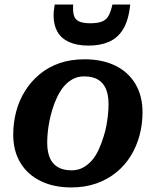

<svg xmlns="http://www.w3.org/2000/svg" viewBox="-20 -809 686 842"><path d="M434 -209Q442 -233 446.5 -257.5Q451 -282 453.5 -306Q456 -330 456 -353Q456 -391 445 -418Q434 -445 410.5 -459.5Q387 -474 349 -474Q321 -474 299 -462Q277 -450 260.5 -430.5Q244 -411 231 -384Q218 -357 209 -327Q202 -304 197 -279Q192 -254 189.5 -230Q187 -206 187 -183Q187 -145 198 -118Q209 -91 233 -76.5Q257 -62 294 -62Q322 -62 344 -74Q366 -86 383 -105.5Q400 -125 412.5 -152Q425 -179 434 -209ZM38 -219Q38 -271 51 -320Q64 -369 90 -410.5Q116 -452 154 -483.5Q192 -515 241 -532Q290 -549 351 -549Q428 -549 485 -521.5Q542 -494 573.5 -441.5Q605 -389 605 -317Q605 -264 592 -215.5Q579 -167 553.5 -125.5Q528 -84 490 -53Q452 -22 402.5 -4.5Q353 13 292 13Q216 13 158.5 -15Q101 -43 69.5 -95Q38 -147 38 -219ZM369 -609Q419 -609 457.5 -625.5Q496 -642 520 -681Q544 -720 551 -789H473Q466 -757 455.5 -739Q445 -721 426 -714Q407 -707 375 -707Q342 -707 325 -716Q308 -725 303.5 -743.5Q299 -762 301 -789H220Q218 -776 216.5 -764.5Q215 -753 215 -741Q215 -699 232 -669.5Q249 -640 283.5 -624.5Q318 -609 369 -609Z"/></svg>

Font: Roboto Serif 20pt SemiBold
Style: Italic
Weight: 600
Italic angle: -10°
Version: Version 1.007